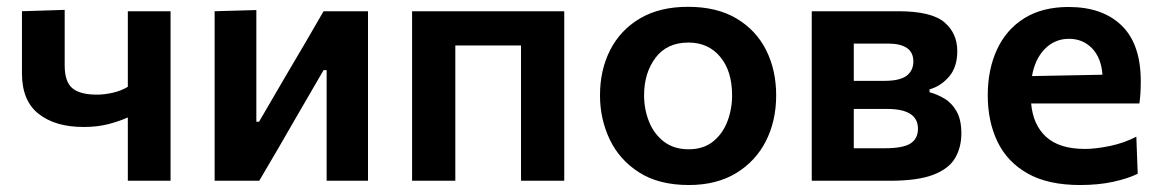

<svg xmlns="http://www.w3.org/2000/svg" viewBox="-20 -531 3408 564"><path d="M355.5 0V-186Q328.5 -174 296.8 -166Q265 -158 225.5 -158Q142.5 -158 93.5 -196.5Q44.5 -235 44.5 -315.5V-498L170 -502V-339Q170 -291 192.5 -272Q215 -253 265 -253Q286.5 -253 311 -258.5Q335.5 -264 355.5 -276V-498H481V0Z M610.5 0V-498L733 -501.5V-173.5H741L823.5 -315Q851 -361 877.8 -407Q904.5 -453 930.5 -498H1061V0H939.5V-325H930.5L849.5 -185.5Q822.5 -138.5 795.5 -92Q768 -45.5 741.5 0Z M1190.5 0V-498H1637.5V0H1510.5V-397.5H1317.5V0Z M2003.5 12.5Q1915.5 12.5 1857.5 -24.5Q1799.5 -61.5 1771 -121.5Q1742.5 -181.5 1742.5 -251Q1742.5 -325.5 1772.5 -384.2Q1802.5 -443 1860.2 -477Q1918 -511 2001 -511Q2086 -511 2143.8 -476.5Q2201.5 -442 2230.8 -383.2Q2260 -324.5 2260 -251Q2260 -176 2229.8 -116.5Q2199.5 -57 2142 -22.2Q2084.5 12.5 2003.5 12.5ZM2003 -92.5Q2046 -92.5 2074.2 -115Q2102.5 -137.5 2116.5 -173.8Q2130.5 -210 2130.5 -251Q2130.5 -322.5 2095.5 -364.2Q2060.5 -406 2002.5 -406Q1939 -406 1905.5 -361.2Q1872 -316.5 1872 -251Q1872 -210 1886.5 -173.8Q1901 -137.5 1930.2 -115Q1959.5 -92.5 2003 -92.5Z M2364.5 0V-498H2618.5Q2715.5 -498 2753.8 -465.8Q2792 -433.5 2792 -381Q2792 -334 2768 -306Q2744 -278 2710.5 -268.5V-260Q2733.5 -254 2755 -241Q2776.5 -228 2790.2 -203.5Q2804 -179 2804 -139Q2804 -98 2785.5 -66.5Q2767 -35 2721.2 -17.5Q2675.5 0 2593.5 0ZM2588 -403H2488V-293.5H2577.5Q2624 -293.5 2643.5 -308.8Q2663 -324 2663 -350.5Q2663 -403 2588 -403ZM2488 -95.5H2579Q2632.5 -95.5 2654.5 -109.5Q2676.5 -123.5 2676.5 -153Q2676.5 -211 2586 -211H2488Z M3152.5 12.5Q3058.5 12.5 2998.5 -21.5Q2938.5 -55.5 2910 -115Q2881.5 -174.5 2881.5 -251Q2881.5 -327 2908.8 -385.8Q2936 -444.5 2989 -477.5Q3042 -510.5 3119 -510.5Q3218.5 -510.5 3274.8 -456Q3331 -401.5 3331 -292.5Q3331 -254.5 3327 -227H3009Q3014.5 -164 3053.2 -128.8Q3092 -93.5 3167 -93.5Q3198.5 -93.5 3240.5 -102.2Q3282.5 -111 3318 -129.5L3322 -20.5Q3293.5 -6.5 3250.2 3Q3207 12.5 3152.5 12.5ZM3120 -417Q3078.5 -417 3049.2 -387.2Q3020 -357.5 3011.5 -307.5L3218.5 -311.5Q3215 -361 3188 -389Q3161 -417 3120 -417Z"/></svg>

Font: Heraclito SemiBold
Style: Regular
Weight: 600
Designer: Kostas Bartsokas (font) & Cristiano Sobral (main changes)
Foundry: Kostas Bartsokas (font) & Cristiano Sobral (main changes)
Version: Version 1.00;July 8, 2020;FontCreator 13.0.0.2655 64-bit